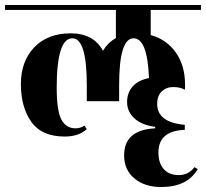

<svg xmlns="http://www.w3.org/2000/svg" viewBox="-40 -580 828 772"><path d="M768 -540H566V-439Q629 -422 666.5 -369.5Q704 -317 704 -240V-219Q684 -230 656.5 -230Q629 -230 610.5 -212.5Q592 -195 592 -162Q592 -88 703 -78V-58Q597 -54 597 33Q597 76 618.5 100Q640 124 679 124Q718 124 742 92L755 100Q713 172 608 172Q542 172 500.5 137.5Q459 103 459 45Q459 -58 584 -64V-70Q530 -77 500.5 -104Q471 -131 471 -169.5Q471 -208 494 -233Q517 -258 559 -266Q553 -426 497 -426Q439 -426 439 -237V-173H309V-237Q309 -426 251 -426Q188 -426 188 -227Q188 -136 206.5 -100Q225 -64 264 -64Q284 -64 299 -75L309 -61Q277 -31 220 -31Q128 -31 86 -90Q44 -149 44 -241.5Q44 -334 98 -390Q152 -446 244 -446Q336 -446 374 -376Q394 -409 426 -427V-540H-20V-560H768Z"/></svg>

Font: Rozha One
Style: Regular
Weight: 400
Designer: Tim Donaldson, Indian Type Foundry
Foundry: Indian Type Foundry
Version: Version 1.301;PS 1.0;hotconv 1.0.78;makeotf.lib2.5.61930; tt